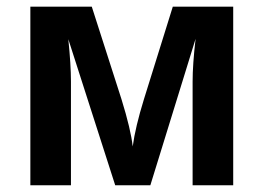

<svg xmlns="http://www.w3.org/2000/svg" viewBox="-20 -548 780 568"><path d="M424.8 0H320.8L182.1 -432.1Q189.9 -356.4 189.9 -306.6V0H69.8V-528.3H251.5L339.4 -254.4Q367.2 -164.6 372.6 -114.7Q380.4 -172.4 405.8 -254.4L491.2 -528.3H669.9V0H549.8V-306.6Q549.8 -356.9 558.6 -433.1Z"/></svg>

Font: Arial
Style: Bold
Weight: 700
Designer: Steve Matteson
Foundry: Ascender Corporation
Version: Version 2.00.3